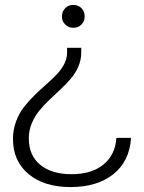

<svg xmlns="http://www.w3.org/2000/svg" viewBox="-20 -549 590 787"><path d="M313 -333Q313 -303.2 301 -275.9Q289.1 -248.5 270.3 -226.6Q251.5 -204.6 228.5 -183.1Q205.6 -161.6 182.6 -139.9Q159.7 -118.2 140.9 -95.2Q122.1 -72.3 110.1 -43.2Q98.1 -14.2 98.1 18.1Q98.1 88.4 145 126.7Q191.9 165 272.9 165Q356.4 165 404.8 124.8Q453.1 84.5 457 16.1H517.1Q511.2 111.8 444.8 164.8Q378.4 217.8 269 217.8Q161.1 217.8 97.2 164.6Q33.2 111.3 33.2 21Q33.2 -16.6 45.4 -50Q57.6 -83.5 77.1 -108.9Q96.7 -134.3 120.4 -157.5Q144 -180.7 167.7 -201.4Q191.4 -222.2 210.9 -242.2Q230.5 -262.2 242.7 -285.4Q254.9 -308.6 254.9 -333V-353H313ZM233.9 -481Q233.9 -501.5 247.1 -515.1Q260.3 -528.8 279.8 -528.8Q301.3 -528.8 314.2 -515.4Q327.1 -502 327.1 -481Q327.1 -461.9 314 -448.5Q300.8 -435.1 279.8 -435.1Q260.7 -435.1 247.3 -448.5Q233.9 -461.9 233.9 -481Z"/></svg>

Font: Lumene Sans Expanded Light
Style: Regular
Weight: 300
Width: 7
Designer: Deni Anggara
Version: Version 1.003;Glyphs 3.1.2 (3151)